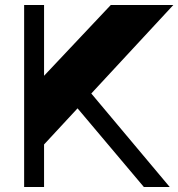

<svg xmlns="http://www.w3.org/2000/svg" viewBox="-20 -750 715 770"><path d="M146.2 -159.3 145 -433.7 424.3 -730H675.2ZM76.8 0V-730H156.7V0ZM557 0 268.7 -342 323.5 -402 660.7 0Z"/></svg>

Font: Savate ExtraLight
Style: Regular
Weight: 200
Designer: Max Esnée
Foundry: Plomb Type
Version: Version 2.000